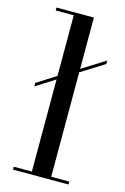

<svg xmlns="http://www.w3.org/2000/svg" viewBox="-116 -804 558 858"><g transform="rotate(15 163.0 -375.0)"><path d="M35 -13.5H118.5V-439.5L30.5 -384V-400L118.5 -456V-736.5H35V-750H208V-512.5L315.5 -580V-564L208 -496.5V-13.5H291.5V0H35Z"/></g></svg>

Font: Bodoni* 16
Style: Regular
Weight: 400
Version: Version 2.2